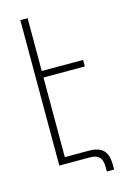

<svg xmlns="http://www.w3.org/2000/svg" viewBox="-128 -819 635 969"><g transform="rotate(-15 189.5 -334.5)"><path d="M81 0V-760H119V-484H335V-450H119V-34H246Q295 -34 319 -10.5Q343 13 343 65V91H305V67Q305 31 289.5 15.5Q274 0 242 0Z"/></g></svg>

Font: Noto Sans Armenian SemiCondensed ExtraLight
Style: Regular
Weight: 200
Width: 4
Designer: Monotype Design Team
Foundry: Monotype Imaging Inc.
Version: Version 2.008; ttfautohint (v1.8.4.7-5d5b)